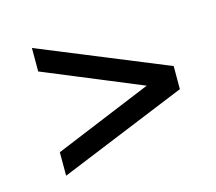

<svg xmlns="http://www.w3.org/2000/svg" viewBox="-58 -575 507 450"><g transform="rotate(-15 195.5 -350.0)"><path d="M52 -252 289 -350 52 -448V-505L362 -378V-322L52 -195Z"/></g></svg>

Font: Bebas Neue Regular
Style: Regular
Weight: 400
Designer: Ryoichi Tsunekawa & LGV (GE)
Foundry: Free Software Foundation, Inc.
Version: Version 1.003 August 13, 2016